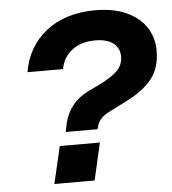

<svg xmlns="http://www.w3.org/2000/svg" viewBox="-52 -765 729 812"><g transform="rotate(-5 313.0 -358.5)"><path d="M221 -253Q242 -337 320 -377L376 -404Q430 -431 452 -455Q474 -479 474 -513Q474 -549 447 -569.5Q420 -590 371 -590Q311 -590 272.5 -560.5Q234 -531 225 -481H74Q92 -589 173.5 -653Q255 -717 383 -717Q459 -717 514 -692Q569 -667 597.5 -623.5Q626 -580 626 -524Q626 -452 590 -406Q554 -360 483 -324L400 -282Q360 -261 352 -228L348 -215H213ZM317 0H146L183 -158H353Z"/></g></svg>

Font: CBA Beacon Sans Extra Bold
Style: Italic
Weight: 800
Italic angle: -13°
Designer: Wei Huang
Foundry: Wei Huang
Version: Version 1.002